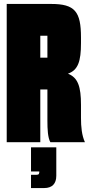

<svg xmlns="http://www.w3.org/2000/svg" viewBox="-20 -720 450 972"><path d="M390 -189C390 -281 375 -327 324 -347C375 -365 390 -409 390 -502V-530C390 -662 359 -700 239 -700H14V0H184V-267H220V-109C220 -65 222 -23 235 0H410C394 -35 390 -78 390 -123ZM220 -428H184V-539H220ZM137 148H179C179 159 178 165 164 165H137V232H204C244 232 265 210 265 170V26H137Z"/></svg>

Font: Queering Heavy
Style: Bold
Weight: 900
Designer: Adam Naccarato
Foundry: adamnac
Version: Version 2.000;hotconv 1.0.109;makeotfexe 2.5.65596